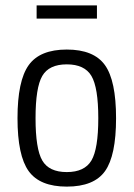

<svg xmlns="http://www.w3.org/2000/svg" viewBox="-20 -681 496 713"><path d="M340 -612H116V-661H340ZM411 -242Q411 -103 370 -45.5Q329 12 228 12Q128 12 86.5 -45.5Q45 -103 45 -242Q45 -381 86.5 -439Q128 -497 228 -497Q328 -497 369.5 -439.5Q411 -382 411 -242ZM319.5 -399Q294 -442 228 -442Q162 -442 137 -399Q112 -356 112 -242Q112 -128 137 -85Q162 -42 228 -42Q294 -42 319.5 -85Q345 -128 345 -242Q345 -356 319.5 -399Z"/></svg>

Font: exo2condensed_l
Style: Regular
Weight: 300
Width: 3
Designer: Natanael Gama
Version: Version 1.001;PS 001.001;hotconv 1.0.70;makeotf.lib2.5.58329